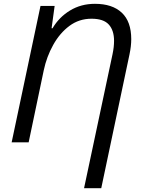

<svg xmlns="http://www.w3.org/2000/svg" viewBox="-20 -745 740 1005"><path d="M420 240 569 -461Q573 -480 575 -497.5Q577 -515 577 -531Q577 -586 549.5 -616.5Q522 -647 459 -647Q394 -647 343.5 -609.5Q293 -572 258.5 -510Q224 -448 209 -377L130 0H41L192 -714H266L250 -597H255Q289 -655 346.5 -690Q404 -725 477 -725Q568 -725 617.5 -678.5Q667 -632 667 -540Q667 -504 658 -461L510 240Z"/></svg>

Font: BC Sans
Style: Italic
Weight: 400
Italic angle: -12°
Designer: Monotype Design Team
Designer: Province of B.C.
Foundry: Monotype Imaging Inc.
Version: Version 2.000;GOOG;noto-source:20170915:90ef993387c0